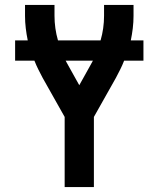

<svg xmlns="http://www.w3.org/2000/svg" viewBox="-20 -755 640 775"><path d="M241 0V-283L152 -441Q143 -458 134.5 -475Q126 -492 119 -510H41V-592H92Q87 -616 84 -641Q81 -666 81 -691V-735H200V-691Q200 -666 203.5 -641Q207 -616 214 -592H386Q393 -616 396.5 -641Q400 -666 400 -691V-735H519V-691Q519 -666 516 -641Q513 -616 508 -592H559V-510H481Q474 -492 465.5 -475Q457 -458 448 -441L359 -283V0ZM300 -411 344 -490Q347 -495 349.5 -500Q352 -505 355 -510H245Q248 -505 250.5 -500Q253 -495 256 -490Z"/></svg>

Font: Zed Sans Extended
Style: Bold
Weight: 700
Width: 7
Designer: Belleve Invis
Foundry: Belleve Invis
Version: Version 1.0.0; ttfautohint (v1.8.4)